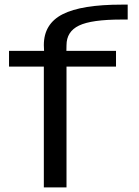

<svg xmlns="http://www.w3.org/2000/svg" viewBox="-20 -810 602 830"><path d="M169.5 0V-522H19V-590H170.5L169.5 -615Q169.5 -707 250.8 -748.5Q332 -790 506.5 -790H532V-725.5H504.5Q375.5 -725.5 321.5 -699.5Q267.5 -673.5 267.5 -614.5L267 -590H481.5V-522H267.5V0Z"/></svg>

Font: Anybody ExtraExpanded
Style: Regular
Weight: 400
Width: 8
Designer: Tyler Finck
Foundry: Etcetera Type Company
Version: Version 1.010; ttfautohint (v1.8.3) -l 8 -r 50 -G 200 -x 14 